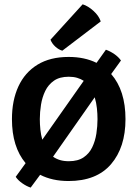

<svg xmlns="http://www.w3.org/2000/svg" viewBox="-20 -827 638 892"><path d="M35.5 -273.5Q35.5 -360.5 65.5 -425.5Q95.5 -490.5 154.2 -526.5Q213 -562.5 299 -562.5Q373 -562.5 428.5 -535L472 -596Q491 -589.5 510.5 -576.2Q530 -563 542 -546L496.5 -483Q563 -407 563 -273.5Q563 -142.5 495.8 -64.2Q428.5 14 298.5 14Q222.5 14 166.5 -15L122.5 44.5Q103.5 38.5 83.5 24.5Q63.5 10.5 53 -5.5L99 -69Q35.5 -144.5 35.5 -273.5ZM165 -273.5Q165 -250 167.5 -225.5Q170 -201 176.5 -178L369 -451.5Q355.5 -460.5 338.2 -465.5Q321 -470.5 299.5 -470.5Q257 -470.5 230.8 -452.2Q204.5 -434 190.2 -404.5Q176 -375 170.5 -340.5Q165 -306 165 -273.5ZM433 -273.5Q433 -298 430.2 -324.2Q427.5 -350.5 420 -375L226.5 -99Q240.5 -89 258.5 -83.5Q276.5 -78 299.5 -78Q342 -78 368.2 -95.8Q394.5 -113.5 408.5 -142.8Q422.5 -172 427.8 -206.5Q433 -241 433 -273.5ZM364 -807Q389.5 -799 414.5 -776.2Q439.5 -753.5 448 -727.5L269.5 -591.5Q253 -596 237.2 -610.2Q221.5 -624.5 214.5 -642.5Z"/></svg>

Font: Signika SC SemiBold
Style: Regular
Weight: 600
Designer: Anna Giedryś
Foundry: Anna Giedryś
Version: Version 2.000; ttfautohint (v1.8.3) -l 8 -r 50 -G 200 -x 9 -